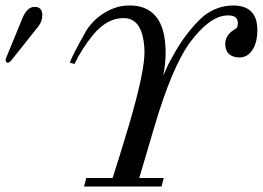

<svg xmlns="http://www.w3.org/2000/svg" viewBox="-124 -679 956 699"><path d="M742 -470Q696 -474 696 -520Q697 -553 732 -573Q742 -577 742 -595Q742 -623 707 -623Q701 -623 687 -621Q633 -610 571 -529Q503 -439 437 -214L383 -31H472L464 0H182L190 -31H286Q305 -89 346 -225Q404 -423 402 -494Q398 -609 331 -613Q267 -616 214 -551Q173 -500 147 -446L130 -451Q141 -481 191 -569Q218 -610 259 -634Q300 -658 342 -659Q410 -661 444.5 -618Q479 -575 479 -487Q479 -446 470 -403Q473 -411 490 -447Q519 -502 542 -535Q583 -592 619 -622Q668 -659 725 -659Q813 -659 813 -569Q813 -529 798 -502Q778 -467 742 -470ZM30 -624Q30 -600 14 -581L-83 -459Q-91 -449 -98 -451Q-109 -456 -98 -477L-41 -616Q-24 -654 2 -654Q30 -654 30 -624Z"/></svg>

Font: GFS Solomos
Style: Regular
Weight: 400
Designer: George D. Matthiopoulos
Foundry: George D. Matthiopoulos
Version: Version 1.000